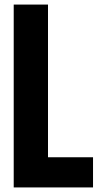

<svg xmlns="http://www.w3.org/2000/svg" viewBox="-20 -820 442 840"><path d="M40 0V-800H190V-132H387V0Z"/></svg>

Font: Big Shoulders Display Thin Black
Style: Regular
Weight: 900
Version: Version 2.002